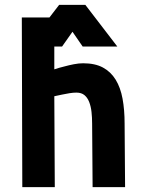

<svg xmlns="http://www.w3.org/2000/svg" viewBox="-20 -772 601 792"><path d="M72 0 70 -700H184L224 -752H332L464 -580H321L279 -641L236 -580H204V-486Q225 -493 246 -498Q264 -503 284.5 -507Q305 -511 323 -511Q372 -511 404.5 -493.5Q437 -476 457 -443.5Q477 -411 485.5 -365Q494 -319 494 -262L496 0H362L360 -263Q360 -287 357.5 -310Q355 -333 348 -351Q341 -369 328.5 -379.5Q316 -390 295 -390Q282 -390 266.5 -387.5Q251 -385 237 -382Q220 -378 204 -375L206 0Z"/></svg>

Font: Panefresco 999wt
Style: Regular
Weight: 900
Version: Version 1.001